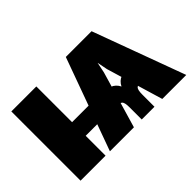

<svg xmlns="http://www.w3.org/2000/svg" viewBox="-91 -801 1061 1061"><g transform="rotate(-45 439.5 -270.5)"><path d="M687 0 587.4 -333 546.4 -541H675.3L874.5 0ZM48.3 0V-541H243.7V0ZM150.9 -155.3V-261.7H451.7V-155.3ZM526.4 0V-95.2Q526.4 -131.8 516.4 -141.8Q506.3 -151.9 470.7 -151.9V-259.8Q503.4 -259.8 532.5 -248.8Q561.5 -237.8 576.2 -208Q590.8 -237.8 620.1 -248.8Q649.4 -259.8 681.6 -259.8V-151.9Q646.5 -151.9 636.2 -141.8Q626 -131.8 626 -95.2V0ZM277.8 0 474.1 -541H606L562.5 -331.5L465.3 0Z"/></g></svg>

Font: Inter 17pt Black
Style: Regular
Weight: 900
Version: Version 4.001;git-66647c0bb